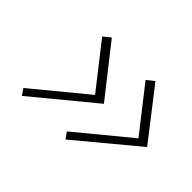

<svg xmlns="http://www.w3.org/2000/svg" viewBox="-86 -611 688 688"><g transform="rotate(45 258.5 -267.0)"><path d="M253 -267 54 -103 70 -79 298 -267 150 -455 123 -433ZM473 -267 274 -103 291 -79 517 -267 371 -455 343 -433Z"/></g></svg>

Font: Advent Pro ExtraLight
Style: Italic
Weight: 250
Italic angle: -12°
Version: Version 3.000